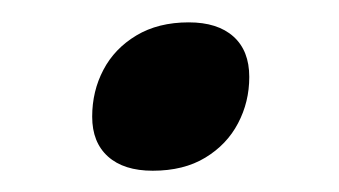

<svg xmlns="http://www.w3.org/2000/svg" viewBox="-20 -342 311 176"><path d="M153 -321.5Q179.5 -321.5 194 -308.5Q208.5 -295.5 208.5 -271.5Q208.5 -248.5 198.2 -229Q188 -209.5 168.2 -197.5Q148.5 -185.5 120 -185.5Q93.5 -185.5 79 -198.5Q64.5 -211.5 64.5 -235Q64.5 -258.5 74.8 -278Q85 -297.5 105 -309.5Q125 -321.5 153 -321.5Z"/></svg>

Font: Newsreader 8pt
Style: Italic
Weight: 400
Italic angle: -17°
Version: Version 1.003